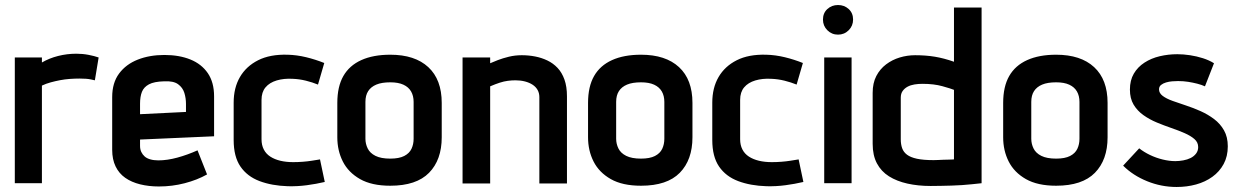

<svg xmlns="http://www.w3.org/2000/svg" viewBox="-20 -730 4941 765"><path d="M358 -410 373 -501Q356 -507 332.5 -511.5Q309 -516 284 -516Q247 -516 211.5 -507Q176 -498 147 -481V-501H39V0H147V-389Q164 -397 182.5 -402Q201 -407 219.5 -410.5Q238 -414 257.5 -415.5Q277 -417 297 -417Q326 -417 342 -413.5Q358 -410 358 -410Z M538 -149V-174L833 -187V-346Q833 -402 808 -438.5Q783 -475 738.5 -493Q694 -511 635 -511Q576 -511 529 -492.5Q482 -474 454.5 -437Q427 -400 427 -343V-133Q427 -95 440.5 -67Q454 -39 479 -21.5Q504 -4 538.5 4.5Q573 13 613 13Q666 13 716 0Q766 -13 805 -35L767 -131Q727 -113 686.5 -102Q646 -91 611 -91Q593 -91 579 -95Q565 -99 556.5 -106.5Q548 -114 543 -124.5Q538 -135 538 -149ZM721 -316V-284L538 -275V-317Q538 -345 545.5 -364Q553 -383 573.5 -394Q594 -405 634 -406Q671 -408 689.5 -394.5Q708 -381 714.5 -360Q721 -339 721 -316Z M1247 -393 1272 -479Q1237 -493 1200 -502Q1163 -511 1126 -512Q1056 -514 1008.5 -490Q961 -466 936 -423Q911 -380 911 -321V-172Q911 -106 938 -66.5Q965 -27 1014 -8.5Q1063 10 1127 12Q1165 13 1202.5 8Q1240 3 1274 -5L1255 -95Q1256 -95 1246.5 -93.5Q1237 -92 1221.5 -89.5Q1206 -87 1186.5 -85.5Q1167 -84 1148 -84Q1120 -84 1097 -89.5Q1074 -95 1057 -106Q1040 -117 1031 -134.5Q1022 -152 1022 -175V-332Q1022 -363 1038 -382Q1054 -401 1082.5 -409.5Q1111 -418 1146 -416Q1173 -415 1199 -408.5Q1225 -402 1247 -393Z M1740 -183V-320Q1740 -413 1686.5 -462.5Q1633 -512 1535 -512Q1467 -512 1419.5 -490.5Q1372 -469 1348 -427Q1324 -385 1324 -320V-183Q1324 -130 1346 -86.5Q1368 -43 1414.5 -16.5Q1461 10 1535 10Q1639 10 1689.5 -41.5Q1740 -93 1740 -183ZM1628 -324V-177Q1628 -155 1619.5 -137Q1611 -119 1590.5 -108.5Q1570 -98 1535 -98Q1498 -98 1476 -109Q1454 -120 1445 -138.5Q1436 -157 1436 -177V-324Q1436 -350 1447 -367Q1458 -384 1479.5 -393Q1501 -402 1535 -402Q1567 -402 1587.5 -392.5Q1608 -383 1618 -365.5Q1628 -348 1628 -324Z M2129 -343V1H2239V-346Q2239 -385 2229 -413Q2219 -441 2201.5 -459.5Q2184 -478 2161 -489Q2138 -500 2112 -505Q2086 -510 2059 -510Q2032 -510 2007.5 -504Q1983 -498 1963.5 -490.5Q1944 -483 1933 -478V-501H1823V1H1933V-386Q1954 -395 1971 -400.5Q1988 -406 2003.5 -408Q2019 -410 2034 -410Q2054 -410 2071.5 -405.5Q2089 -401 2102 -392.5Q2115 -384 2122 -371.5Q2129 -359 2129 -343Z M2739 -183V-320Q2739 -413 2685.5 -462.5Q2632 -512 2534 -512Q2466 -512 2418.5 -490.5Q2371 -469 2347 -427Q2323 -385 2323 -320V-183Q2323 -130 2345 -86.5Q2367 -43 2413.5 -16.5Q2460 10 2534 10Q2638 10 2688.5 -41.5Q2739 -93 2739 -183ZM2627 -324V-177Q2627 -155 2618.5 -137Q2610 -119 2589.5 -108.5Q2569 -98 2534 -98Q2497 -98 2475 -109Q2453 -120 2444 -138.5Q2435 -157 2435 -177V-324Q2435 -350 2446 -367Q2457 -384 2478.5 -393Q2500 -402 2534 -402Q2566 -402 2586.5 -392.5Q2607 -383 2617 -365.5Q2627 -348 2627 -324Z M3154 -393 3179 -479Q3144 -493 3107 -502Q3070 -511 3033 -512Q2963 -514 2915.5 -490Q2868 -466 2843 -423Q2818 -380 2818 -321V-172Q2818 -106 2845 -66.5Q2872 -27 2921 -8.5Q2970 10 3034 12Q3072 13 3109.5 8Q3147 3 3181 -5L3162 -95Q3163 -95 3153.5 -93.5Q3144 -92 3128.5 -89.5Q3113 -87 3093.5 -85.5Q3074 -84 3055 -84Q3027 -84 3004 -89.5Q2981 -95 2964 -106Q2947 -117 2938 -134.5Q2929 -152 2929 -175V-332Q2929 -363 2945 -382Q2961 -401 2989.5 -409.5Q3018 -418 3053 -416Q3080 -415 3106 -408.5Q3132 -402 3154 -393Z M3264 0H3373V-501H3264ZM3319 -710Q3294 -710 3276.5 -694Q3259 -678 3259 -652Q3259 -627 3276.5 -609.5Q3294 -592 3319 -592Q3344 -592 3361.5 -609.5Q3379 -627 3379 -652Q3379 -678 3361.5 -694Q3344 -710 3319 -710Z M3891 0V-700H3781V-484Q3741 -498 3705 -504Q3669 -510 3626 -510Q3595 -510 3565 -501Q3535 -492 3510.5 -473.5Q3486 -455 3471.5 -427Q3457 -399 3457 -360V-157Q3457 -111 3474 -79Q3491 -47 3522 -27.5Q3553 -8 3595.5 1.5Q3638 11 3688 11Q3708 11 3729 10.5Q3750 10 3771 9.5Q3792 9 3813 7.5Q3834 6 3853.5 4Q3873 2 3891 0ZM3781 -372V-95Q3781 -95 3775 -94.5Q3769 -94 3759.5 -94Q3750 -94 3738.5 -93.5Q3727 -93 3717 -92.5Q3707 -92 3700 -92Q3659 -92 3633.5 -97.5Q3608 -103 3594 -113.5Q3580 -124 3574.5 -139.5Q3569 -155 3569 -175V-341Q3569 -357 3576.5 -367.5Q3584 -378 3596 -384.5Q3608 -391 3623.5 -393.5Q3639 -396 3655 -396Q3701 -396 3735 -386.5Q3769 -377 3781 -372Z M4393 -183V-320Q4393 -413 4339.5 -462.5Q4286 -512 4188 -512Q4120 -512 4072.5 -490.5Q4025 -469 4001 -427Q3977 -385 3977 -320V-183Q3977 -130 3999 -86.5Q4021 -43 4067.5 -16.5Q4114 10 4188 10Q4292 10 4342.5 -41.5Q4393 -93 4393 -183ZM4281 -324V-177Q4281 -155 4272.5 -137Q4264 -119 4243.5 -108.5Q4223 -98 4188 -98Q4151 -98 4129 -109Q4107 -120 4098 -138.5Q4089 -157 4089 -177V-324Q4089 -350 4100 -367Q4111 -384 4132.5 -393Q4154 -402 4188 -402Q4220 -402 4240.5 -392.5Q4261 -383 4271 -365.5Q4281 -348 4281 -324Z M4781 -386 4817 -478Q4798 -490 4773 -498Q4748 -506 4721.5 -510Q4695 -514 4671 -514Q4635 -514 4601 -506Q4567 -498 4540 -480.5Q4513 -463 4497.5 -436.5Q4482 -410 4482 -373Q4482 -338 4496.5 -313.5Q4511 -289 4535.5 -271.5Q4560 -254 4589 -242Q4618 -230 4647 -220Q4676 -210 4700 -199.5Q4724 -189 4739 -176Q4754 -163 4754 -144Q4754 -129 4745.5 -118Q4737 -107 4724 -100.5Q4711 -94 4694.5 -91Q4678 -88 4663 -88Q4639 -88 4612.5 -94.5Q4586 -101 4562 -112.5Q4538 -124 4519 -139L4455 -70Q4494 -31 4550.5 -8Q4607 15 4668 15Q4709 15 4745.5 5Q4782 -5 4810.5 -25.5Q4839 -46 4855.5 -76.5Q4872 -107 4872 -147Q4872 -184 4857 -210.5Q4842 -237 4817.5 -255.5Q4793 -274 4764 -287Q4735 -300 4706 -309.5Q4677 -319 4652 -328Q4627 -337 4612.5 -348Q4598 -359 4598 -374Q4598 -385 4606 -391.5Q4614 -398 4626 -401.5Q4638 -405 4650.5 -406Q4663 -407 4674 -407Q4695 -407 4714 -404Q4733 -401 4750.5 -396.5Q4768 -392 4781 -386Z"/></svg>

Font: Advent Pro Expanded
Style: Bold
Weight: 700
Width: 7
Designer: VivaRado, Andreas Kalpakidis
Foundry: VivaRado, Andreas Kalpakidis
Version: Version 3.000